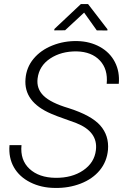

<svg xmlns="http://www.w3.org/2000/svg" viewBox="-20 -925 620 955"><path d="M457 -178.2Q468.3 -270 358.9 -313L265.6 -346.7L235.4 -358.9Q96.7 -418 106.9 -533.2Q111.3 -589.8 147 -632.8Q182.6 -675.8 241 -699Q299.3 -722.2 364.7 -720.7Q427.7 -719.2 477.3 -691.7Q526.9 -664.1 551.5 -616.2Q576.2 -568.4 570.8 -508.3H510.7Q517.6 -580.6 476.8 -624Q436 -667.5 361.8 -669.4Q284.7 -670.4 229.7 -634Q174.8 -597.7 167 -534.7Q160.6 -484.4 196.5 -449Q232.4 -413.6 321.3 -387.2Q434.6 -351.1 478.8 -300.8Q522.9 -250.5 517.1 -179.7Q511.7 -121.1 476.1 -77.9Q440.4 -34.7 380.9 -11.7Q321.3 11.2 252.9 9.8Q185.1 9.3 130.6 -18.1Q76.2 -45.4 49.1 -93Q22 -140.6 27.3 -203.1H86.9Q79.6 -128.9 126.7 -85.2Q173.8 -41.5 255.9 -40.5Q337.9 -39.6 393.8 -77.6Q449.7 -115.7 457 -178.2ZM514.6 -779.3 514.2 -773.4 461.4 -773.9 398.4 -862.3 303.7 -774.4 250 -773.9 250.5 -780.8 382.3 -904.8H418Z"/></svg>

Font: RobotoInd Light
Style: Italic
Weight: 300
Italic angle: -12°
Designer: Google
Version: Version 2.001151; 2014